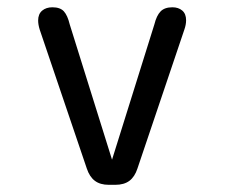

<svg xmlns="http://www.w3.org/2000/svg" viewBox="-20 -501 659 527"><path d="M278.8 6.3Q255 6.3 240.4 -4.7Q225.8 -15.7 218.3 -38.3L89 -419.7Q84.7 -433.5 84.7 -444.8Q84.7 -462.5 95.7 -471.8Q106.7 -481 123.8 -481Q145.3 -481 155.4 -469.8Q165.5 -458.5 171.3 -434.3L287.5 -62.7L403.8 -434.3Q409.7 -458.2 420.7 -469.6Q431.7 -481 453.2 -481Q469.8 -481 480.3 -472Q490.8 -463 490.8 -445.3Q490.8 -433.3 486 -419.7L357.2 -38.3Q349.8 -15.7 335.2 -4.7Q320.5 6.3 296.3 6.3Z"/></svg>

Font: Sono ExtraLight
Style: Regular
Weight: 200
Designer: Tyler Finck
Foundry: Tyler Finck
Version: Version 2.112